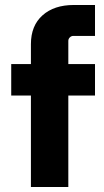

<svg xmlns="http://www.w3.org/2000/svg" viewBox="-20 -750 417 770"><path d="M104 0V-573Q104 -647 150.5 -688.5Q197 -730 276 -730H361V-606H274Q266 -606 260 -600Q254 -594 254 -586V0ZM25 -367V-493H361V-367Z"/></svg>

Font: SUSE ExtraBold
Style: Regular
Weight: 800
Designer: Rene Bieder
Foundry: SUSE
Version: Version 1.000